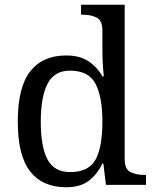

<svg xmlns="http://www.w3.org/2000/svg" viewBox="-20 -780 654 810"><path d="M259 10Q160 10 107.5 -56.5Q55 -123 55 -267Q55 -412 107.5 -479Q160 -546 259 -546Q317 -546 353.5 -521.5Q390 -497 412 -458H418Q415 -483 413.5 -513.5Q412 -544 412 -568V-650Q412 -694 387.5 -706Q363 -718 330 -718H322V-760H506V-110Q506 -66 530.5 -54Q555 -42 588 -42H596V0H427L416 -90H412Q390 -44 354 -17Q318 10 259 10ZM276 -54Q354 -54 383 -106.5Q412 -159 412 -267Q412 -371 383 -426.5Q354 -482 275 -482Q209 -482 180.5 -426.5Q152 -371 152 -266Q152 -160 180.5 -107Q209 -54 276 -54Z"/></svg>

Font: Noto Serif Oriya
Style: Regular
Weight: 400
Designer: David Williams
Foundry: Google LLC, David Williams
Version: Version 1.051; ttfautohint (v1.8.4.7-5d5b)